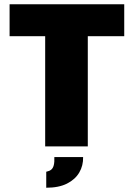

<svg xmlns="http://www.w3.org/2000/svg" viewBox="-20 -687 628 901"><path d="M192 0V-517H25V-667H563V-517H392V0ZM197 194V119Q212 116 220.5 109Q229 102 232.5 87.5Q236 73 235 50H370Q371 90 352 122.5Q333 155 294.5 174.5Q256 194 197 194Z"/></svg>

Font: Maven Pro Black
Style: Regular
Weight: 900
Designer: Joe Prince
Foundry: Joe Prince
Version: Version 2.103